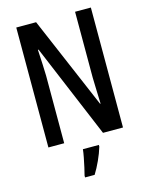

<svg xmlns="http://www.w3.org/2000/svg" viewBox="-135 -799 858 1104"><g transform="rotate(-15 293.5 -246.5)"><path d="M516 0H397L163 -558H159Q162 -508 163.5 -471Q165 -434 166 -402V0H72V-714H190L424 -166H427Q425 -217 424 -253.5Q423 -290 422 -321V-714H516ZM356 71Q345 108 326.5 148.5Q308 189 288 221H231V210Q236 192 242 164.5Q248 137 253.5 109Q259 81 261 61H356Z"/></g></svg>

Font: Noto Sans Telugu ExtraCondensed Medium
Style: Regular
Weight: 500
Width: 2
Designer: Jelle Bosma - Monotype Design Team
Foundry: Monotype Imaging Inc.
Version: Version 2.005; ttfautohint (v1.8.4.7-5d5b)